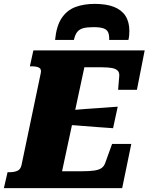

<svg xmlns="http://www.w3.org/2000/svg" viewBox="-56 -970 766 990"><path d="M432 -950Q377 -950 333.5 -934Q290 -918 262.5 -877.5Q235 -837 228 -764H325Q331 -791 342 -805Q353 -819 373 -824.5Q393 -830 426 -830Q459 -830 477 -824Q495 -818 501.5 -803.5Q508 -789 507 -764H606Q609 -776 610 -787.5Q611 -799 611 -810Q611 -857 591 -888Q571 -919 531.5 -934.5Q492 -950 432 -950ZM621 -228 574 0H-36L-17 -82H-7Q16 -82 33 -89Q50 -96 55 -119L154 -592Q159 -614 145.5 -621Q132 -628 108 -628H98L116 -710H690L650 -507H553L559 -579Q560 -597 550 -606.5Q540 -616 520 -619.5Q500 -623 470 -623H379L264 -87H365Q405 -87 429.5 -90.5Q454 -94 467.5 -103.5Q481 -113 487 -131L522 -228ZM310 -402Q350 -406 390 -408.5Q430 -411 470.5 -414Q511 -417 551 -420L527 -309Q488 -312 449.5 -314.5Q411 -317 372 -320.5Q333 -324 293 -326Z"/></svg>

Font: Roboto Serif 20pt ExtraBold
Style: Italic
Weight: 800
Italic angle: -10°
Version: Version 1.007